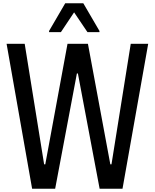

<svg xmlns="http://www.w3.org/2000/svg" viewBox="-20 -1052 939 1166"><path d="M175 94 20 -786H130L248 -54H255L390 -786H514L650 -54H657L774 -786H880L724 94H585L453 -606H447L315 94ZM278 -857V-864L376 -1032H486L584 -864V-857H511L430 -977L350 -857Z"/></svg>

Font: Farlight84_Sys_V01
Style: Regular
Weight: 400
Designer: Ryoko NISHIZUKA  (kana, bopomofo & ideographs); Paul D. Hunt (Latin, Greek & Cyrillic); Sandoll Communications , Soo-you
Foundry: Adobe
Version: Version 2.004;October 29, 2024;FontCreator 14.0.0.2814 64-bi